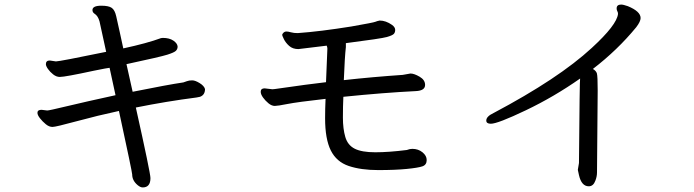

<svg xmlns="http://www.w3.org/2000/svg" viewBox="-20 -751 3040 841"><path d="M605 70Q639 70 639 29Q639 7 575 -280Q709 -307 841 -324L856 -327Q878 -335 878 -361Q874 -375 854.5 -387Q835 -399 822 -399Q808 -399 799 -395.5Q790 -392 783 -390Q715 -380 561 -349L534 -470Q683 -502 713 -511.5Q743 -521 750.5 -528.5Q758 -536 758 -547Q757 -561 739.5 -573Q722 -585 693 -585L685 -584Q626 -562 520 -539Q514 -568 504.5 -610.5Q495 -653 489 -680Q483 -707 469.5 -716.5Q456 -726 424 -726Q385 -726 385 -707Q385 -697 394 -691Q409 -682 416 -657L445 -524Q241 -482 225 -482L198 -486Q181 -486 181 -470Q181 -462 190 -449Q199 -436 213 -425Q227 -414 242 -414Q265 -414 390 -441Q454 -454 460 -454L486 -334Q353 -305 274 -286Q195 -267 187 -267L162 -270Q144 -270 144 -257Q144 -247 155 -233Q166 -219 180.5 -207Q195 -195 210 -195Q224 -195 316 -220Q408 -245 501 -265Q559 3 559 13Q559 40 583 60Q595 70 605 70Z M1637 -6Q1711 -6 1761.5 -11Q1812 -16 1830.5 -22.5Q1849 -29 1849 -50Q1849 -69 1830.5 -84Q1812 -99 1786 -99Q1775 -99 1762 -94Q1683 -84 1624 -84Q1565 -84 1534 -99.5Q1503 -115 1492.5 -151Q1482 -187 1482 -236Q1482 -286 1484 -327Q1661 -345 1802 -352Q1842 -354 1842 -379Q1842 -401 1818 -415Q1794 -429 1778 -429L1744 -423Q1612 -414 1486 -400Q1490 -502 1495 -545V-562Q1651 -582 1675 -589Q1699 -596 1705 -602.5Q1711 -609 1711 -620Q1711 -632 1697 -642Q1670 -661 1643 -661Q1632 -659 1624 -655.5Q1616 -652 1519 -635Q1382 -613 1284 -606Q1267 -606 1254.5 -609.5Q1242 -613 1235 -613Q1227 -613 1221.5 -607.5Q1216 -602 1216 -598Q1216 -595 1223.5 -579.5Q1231 -564 1246.5 -550Q1262 -536 1287 -536L1411 -551Q1414 -544 1414 -538L1408 -391Q1336 -383 1184 -361L1173 -360L1139 -364Q1122 -364 1122 -349Q1122 -338 1132 -324Q1142 -310 1156 -298.5Q1170 -287 1184 -287Q1196 -287 1239 -295.5Q1282 -304 1406 -318Q1404 -273 1404 -233Q1404 -142 1429 -92Q1454 -42 1507.5 -24Q1561 -6 1637 -6Z M2559 65Q2579 65 2588 40Q2595 22 2595 4L2598 -354Q2598 -418 2594.5 -429.5Q2591 -441 2577 -449Q2685 -532 2767 -632Q2786 -657 2786 -672Q2786 -701 2730 -724Q2710 -731 2701 -731Q2681 -731 2681 -714Q2681 -707 2684 -702Q2687 -697 2687 -690Q2682 -642 2572 -541Q2427 -407 2142 -256Q2110 -241 2110 -223Q2110 -209 2130 -209Q2160 -209 2283.5 -268Q2407 -327 2521 -407Q2519 -407 2516 -37L2511 -7L2516 16Q2527 65 2559 65Z"/></svg>

Font: LXGW WenKai Mono TC
Style: Bold
Weight: 700
Designer: LXGW / Fontworks Inc.
Foundry: LXGW / Fontworks Inc.
Version: Version 1.330